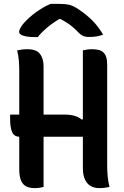

<svg xmlns="http://www.w3.org/2000/svg" viewBox="-20 -960 640 987"><path d="M68 -701Q82 -704 94 -705.5Q106 -707 121 -707Q167 -707 185.5 -683Q204 -659 204 -618Q204 -540 204 -462.5Q204 -385 204 -308Q204 -231 204 -154Q204 -77 204 1Q192 4 182 5.5Q172 7 158 7Q133 7 115.5 -1.5Q98 -10 88.5 -31Q79 -52 79 -90Q79 -174 79 -257.5Q79 -341 79 -424Q79 -507 79 -591Q79 -621 77 -648Q75 -675 68 -701ZM32 -371H312Q339 -371 361.5 -365Q384 -359 401 -345L434 -360V-257H82Q66 -257 56.5 -263.5Q47 -270 42 -281.5Q37 -293 34.5 -310.5Q32 -328 32 -350ZM543 1Q529 4 517 5.5Q505 7 490 7Q464 7 445.5 -4Q427 -15 416.5 -38Q406 -61 406 -95Q406 -171 406 -246Q406 -321 406 -396.5Q406 -472 406 -548Q406 -624 406 -701Q418 -704 429 -705.5Q440 -707 453 -707Q472 -707 486.5 -703.5Q501 -700 511 -691Q521 -682 526 -666.5Q531 -651 531 -626Q531 -569 531 -506.5Q531 -444 531 -378.5Q531 -313 531 -246Q531 -179 531 -111Q531 -81 533.5 -53.5Q536 -26 543 1ZM240 -940Q249 -940 256.5 -940Q264 -940 272.5 -940Q281 -940 288 -940Q315 -940 335.5 -935.5Q356 -931 384 -912Q402 -900 419 -886.5Q436 -873 452 -857.5Q468 -842 482.5 -823Q497 -804 510 -782Q494 -776 477.5 -773Q461 -770 438 -770Q417 -770 404.5 -776.5Q392 -783 381 -795Q361 -817 336 -835Q311 -853 264 -876L321 -862Q304 -862 287 -862Q270 -862 253 -862L309 -877Q257 -847 224.5 -820Q192 -793 174 -769H168Q135 -769 115.5 -772.5Q96 -776 87 -782.5Q78 -789 78 -796Q78 -802 84 -814.5Q90 -827 104 -843Q117 -857 132.5 -871Q148 -885 165.5 -897.5Q183 -910 201.5 -921Q220 -932 240 -940Z"/></svg>

Font: Recursive Monospace Casual SemiBold
Style: Regular
Weight: 600
Version: Version 1.047